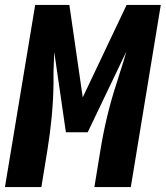

<svg xmlns="http://www.w3.org/2000/svg" viewBox="-30 -755 669 775"><path d="M-10 0 112 -735H250L304 -362L481 -735H619L498 0H351L375 -147Q386 -215 402 -282.5Q418 -350 440 -417L455 -465Q462 -485 468 -505.5Q474 -526 480 -547L324 -221H236L189 -545Q188 -525 187.5 -505.5Q187 -486 186 -466V-416Q185 -349 178.5 -281.5Q172 -214 161 -147L137 0Z"/></svg>

Font: Iosevka Curly HvExObl
Style: Regular
Weight: 900
Width: 7
Italic angle: -9°
Monospace: yes
Designer: Belleve Invis
Foundry: Belleve Invis
Version: Version 11.1.0; ttfautohint (v1.8.3)